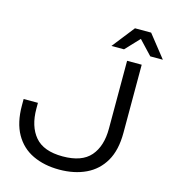

<svg xmlns="http://www.w3.org/2000/svg" viewBox="-136 -1070 1075 1194"><g transform="rotate(15 401.0 -472.5)"><path d="M584 -958H688L802 -814H721L625 -916H648L552 -814H471ZM29 -354H121V-317Q121 -203 176.5 -137.5Q232 -72 355 -72Q478 -72 533.5 -136Q589 -200 589 -313V-750H683V-311Q683 -200 641.5 -128.5Q600 -57 526 -22Q452 13 355 13Q259 13 185 -22Q111 -57 70 -129.5Q29 -202 29 -313Z"/></g></svg>

Font: Unbounded Light
Style: Regular
Weight: 300
Designer: Luke Prowse, Jean-Baptiste Morizot, Fátima Lázaro, Florian Runge
Foundry: NaN
Version: Version 1.700